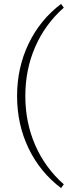

<svg xmlns="http://www.w3.org/2000/svg" viewBox="-20 -755 349 978"><path d="M291 203Q184 122 125.5 0.5Q67 -121 67 -266Q67 -410 125.5 -532Q184 -654 291 -735L305 -716Q210 -632 159.5 -516.5Q109 -401 109 -266Q109 -131 159.5 -15.5Q210 100 305 184Z"/></svg>

Font: Piazzolla SC ExtraLight
Style: Regular
Weight: 200
Designer: Juan Pablo del Peral
Foundry: Huerta Tipografica
Version: Version 1.330